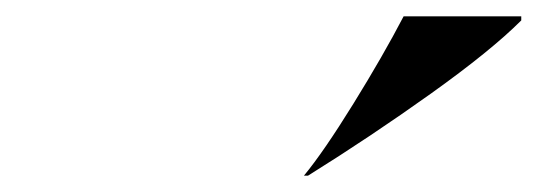

<svg xmlns="http://www.w3.org/2000/svg" viewBox="-20 -767 658 235"><path d="M474 -747H618V-742Q581 -705 507.5 -652.5Q434 -600 357 -552H352Q376 -581 412.5 -640Q449 -699 474 -747Z"/></svg>

Font: Nyght Serif Dark Italic
Style: Regular
Weight: 800
Italic angle: -16°
Designer: Maksym Kobuzan
Version: Version 0.400